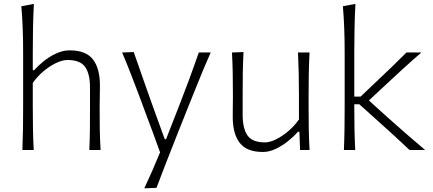

<svg xmlns="http://www.w3.org/2000/svg" viewBox="-20 -782 2256 1001"><path d="M96.7 0Q99.1 -57.1 99.9 -110.1Q100.6 -163.1 100.6 -226.1V-507.8Q100.6 -573.2 98.4 -633.3Q96.2 -693.4 91.3 -749.5L156.7 -761.7Q153.3 -698.7 152.1 -636.5Q150.9 -574.2 150.9 -507.8V-416H158.2Q176.8 -437.5 206.3 -461.7Q235.8 -485.8 271.5 -502.7Q307.1 -519.5 343.3 -519.5Q427.7 -519.5 464.4 -472.4Q501 -425.3 501 -336.9Q501 -304.2 500.2 -275.9Q499.5 -247.6 499.5 -226.1Q499.5 -163.1 500.2 -110.1Q501 -57.1 504.4 0H445.8Q448.2 -57.1 448.7 -109.9Q449.2 -162.6 449.2 -224.6V-326.2Q449.2 -397 423.8 -433.1Q398.4 -469.2 332 -469.2Q305.2 -469.2 272 -453.4Q238.8 -437.5 206.8 -410.6Q174.8 -383.8 150.9 -349.6V-224.6Q150.9 -162.6 151.9 -109.9Q152.8 -57.1 155.8 0Z M732.4 199.7Q776.4 106 814.5 12.2Q796.4 -38.6 777.1 -90.8Q757.8 -143.1 739.3 -191.9L705.1 -284.2Q684.1 -339.4 662.1 -396.5Q640.1 -453.6 616.7 -508.3L677.2 -510.7Q701.7 -439.9 725.6 -372.1Q749.5 -304.2 774.9 -232.9L838.9 -56.2H845.7L915 -233.4Q942.4 -303.2 967.5 -371.3Q992.7 -439.5 1016.6 -508.3H1078.6Q1060.1 -466.8 1043.9 -428.5Q1027.8 -390.1 1009.5 -344.5Q991.2 -298.8 965.3 -234.9L908.2 -91.8Q869.1 5.9 843 74Q816.9 142.1 795.9 197.3Z M1350.6 10.3Q1266.6 10.3 1230 -36.9Q1193.4 -84 1193.4 -172.4Q1193.4 -205.6 1193.8 -230.5Q1194.3 -255.4 1194.3 -278.3Q1194.3 -342.3 1193.4 -396.7Q1192.4 -451.2 1189.5 -508.3L1249.5 -510.7Q1246.6 -453.6 1245.8 -398.9Q1245.1 -344.2 1245.1 -282.2V-183.1Q1245.1 -112.3 1270.3 -75.9Q1295.4 -39.6 1361.8 -39.6Q1386.7 -39.6 1418.9 -55.4Q1451.2 -71.3 1483.2 -98.4Q1515.1 -125.5 1538.6 -159.2V-282.2Q1538.6 -344.2 1537.4 -397.7Q1536.1 -451.2 1533.7 -508.3H1593.8Q1590.8 -451.2 1589.8 -396.7Q1588.9 -342.3 1588.9 -278.3V-226.1Q1588.9 -163.1 1589.8 -110.1Q1590.8 -57.1 1593.8 0H1544.4L1541 -95.2H1533.2Q1514.6 -73.2 1484.9 -48.8Q1455.1 -24.4 1420.2 -7.1Q1385.3 10.3 1350.6 10.3Z M1772.9 0Q1775.4 -57.1 1776.1 -110.1Q1776.9 -163.1 1776.9 -226.1V-507.8Q1776.9 -573.2 1774.7 -633.3Q1772.5 -693.4 1767.6 -749.5L1833 -761.7Q1829.6 -698.7 1828.4 -636.5Q1827.1 -574.2 1827.1 -507.8V-278.3H1859.9L1945.3 -359.4Q1984.4 -396.5 2023.4 -433.8Q2062.5 -471.2 2099.1 -508.3H2176.8Q2125.5 -463.9 2077.1 -419.7Q2028.8 -375.5 1982.4 -332L1903.3 -258.3L1993.7 -176.3Q2043 -132.3 2093.8 -87.9Q2144.5 -43.5 2196.3 0H2115.2Q2077.1 -36.6 2036.9 -73Q1996.6 -109.4 1956.1 -146L1853.5 -238.3H1827.1V-221.2Q1827.1 -160.6 1828.1 -108.6Q1829.1 -56.6 1832 0Z"/></svg>

Font: Pinar-DS2-FD Light
Style: Regular
Weight: 300
Designer: Amin Abedi
Version: Version 2.000